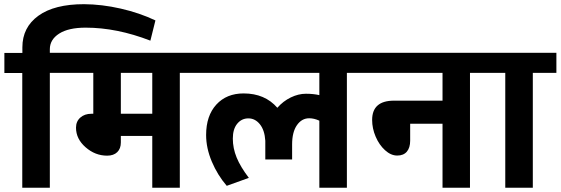

<svg xmlns="http://www.w3.org/2000/svg" viewBox="-35 -875 2613 895"><path d="M68.8 0V-534.7H-14.6V-628.4H69.3V-654.3Q69.3 -747.6 143.8 -801.5Q218.3 -855.5 356.9 -855.5Q439.5 -855 527.6 -835Q615.7 -814.9 689.5 -779.8L666 -685.5Q509.8 -746.1 364.3 -746.1Q284.2 -746.1 240.7 -718.3Q197.3 -690.4 197.3 -645.5V-628.9H307.1V-535.2H197.3V0Z M674.8 0V-241.2H528.3V-210.9Q528.3 -182.1 511.5 -165.8Q494.6 -149.4 464.4 -149.4Q408.7 -149.4 364 -188.5Q319.3 -227.5 319.3 -279.8Q319.3 -309.1 339.4 -326.9Q359.4 -344.7 391.1 -344.7H399.9V-535.2H277.8V-628.9H913.1V-535.2H803.2V0ZM674.8 -535.2H528.3V-344.7H674.8Z M1453.6 0V-312.5Q1429.2 -323.7 1406.2 -323.7Q1371.6 -323.7 1349.1 -291.5Q1326.7 -259.3 1326.7 -201.7V-131.8H1201.7V-218.8Q1198.7 -268.1 1176.5 -295.7Q1154.3 -323.2 1122.8 -323.2Q1091.3 -323.2 1070.8 -298.3Q1050.3 -273.4 1050.3 -228.8Q1050.3 -184.1 1068.1 -140.6Q1085.9 -97.2 1125 -45.9L1022 -8.8Q979 -58.6 952.4 -121.6Q925.8 -184.6 925.8 -245.6Q925.8 -335.4 973.4 -387.5Q1021 -439.5 1100.6 -439.5Q1199.7 -439.5 1257.8 -372.6Q1284.7 -403.3 1320.3 -420.7Q1356 -438 1390.9 -438Q1425.8 -438 1453.6 -431.6V-535.2H883.8V-628.9H1692.4V-535.2H1582V0Z M2027.8 0V-298.3H1877V-219.2Q1877 -186.5 1861.6 -168.2Q1846.2 -149.9 1816.7 -149.9Q1787.1 -149.9 1759.8 -174.8Q1732.4 -199.7 1716.1 -238Q1699.7 -276.4 1699.7 -315.9Q1699.7 -405.8 1801.8 -405.8H2027.8V-535.2H1663.1V-628.9H2266.1V-535.2H2155.8V0Z M2320.3 0V-535.2H2236.8V-628.9H2558.6V-535.2H2448.7V0Z"/></svg>

Font: Yantramanav
Style: Bold
Weight: 700
Version: Version 1.001;PS 1.0;hotconv 1.0.72;makeotf.lib2.5.5900; ttf